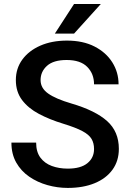

<svg xmlns="http://www.w3.org/2000/svg" viewBox="-20 -922 645 952"><path d="M446.3 -183.1Q446.3 -212.4 433.8 -233.4Q421.4 -254.4 388.4 -272Q355.5 -289.6 293.5 -308.6Q226.1 -329.1 173.1 -357.2Q120.1 -385.3 89.4 -426Q58.6 -466.8 58.6 -524.9Q58.6 -582.5 90.6 -626.5Q122.6 -670.4 179.7 -695.6Q236.8 -720.7 312 -720.7Q391.6 -720.7 448.7 -691.4Q505.9 -662.1 536.9 -612.8Q567.9 -563.5 567.9 -503.9H446.3Q446.3 -556.2 412.6 -590.3Q378.9 -624.5 310.5 -624.5Q245.1 -624.5 213.1 -595.7Q181.2 -566.9 181.2 -524.9Q181.2 -484.9 218.8 -458.3Q256.3 -431.6 334.5 -408.7Q452.6 -374 511 -321.8Q569.3 -269.5 569.3 -184.1Q569.3 -124 537.8 -80.6Q506.3 -37.1 449.5 -13.7Q392.6 9.8 315.9 9.8Q264.6 9.8 215.1 -4.2Q165.5 -18.1 125 -45.9Q84.5 -73.7 60.5 -116Q36.6 -158.2 36.6 -214.8H159.2Q159.2 -168.9 180.2 -140.6Q201.2 -112.3 236.8 -99.1Q272.5 -85.9 315.9 -85.9Q380.4 -85.9 413.3 -112.8Q446.3 -139.6 446.3 -183.1ZM252 -755.4 347.2 -902.3H480L347.2 -755.4Z"/></svg>

Font: Vazirmatn FD Medium
Style: Regular
Weight: 500
Designer: Saber Rastikerdar
Foundry: Saber Rastikerdar
Version: Version 33.003